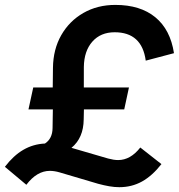

<svg xmlns="http://www.w3.org/2000/svg" viewBox="-62 -731 729 782"><path d="M424 31.4Q404.4 31.4 383 27.7Q361.6 24 338 17.6L180.8 -28.9Q169.9 -32.1 159.9 -33.6Q149.9 -35.1 141.1 -35.1Q88.2 -35.1 45.3 21.6L-42.1 -51.6Q-7 -97.6 33.2 -120.9Q73.4 -144.2 121 -146.4Q136 -155.9 143.9 -171.8Q151.9 -187.8 152.1 -209.7L153.3 -285.5H54L73.4 -374.7H152.8L153.7 -454.8Q154.6 -530.1 187.5 -587.8Q220.4 -645.4 277.6 -678.2Q334.7 -711 407.9 -711Q509.3 -711 570.5 -660.8Q631.8 -610.6 646.6 -514.4L531.6 -484Q516.1 -599.6 404.9 -599.6Q347.8 -599.6 314.1 -561.4Q280.4 -523.1 279.5 -458.3L279.4 -374.7H463.2L444 -285.5H279.8L278.9 -244.5Q278.1 -169.2 229.1 -128.9L378.3 -85.4Q389.9 -82.4 399.9 -80.7Q410 -79.1 419.3 -79.1Q469.4 -79.1 509.4 -130.2L595.5 -62.6Q558.1 -14.9 516.3 8.3Q474.5 31.4 424 31.4Z"/></svg>

Font: Red Hat Display VF
Style: Italic
Weight: 300
Italic angle: -12°
Designer: Pentagram, MCKL
Foundry: Pentagram, MCKL
Version: Version 1.023